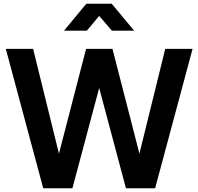

<svg xmlns="http://www.w3.org/2000/svg" viewBox="-20 -1006 1060 1026"><path d="M11 -745H157L295 -185L440 -745H581L725 -185L863 -745H1009L809 0H653L510 -536L367 0H211ZM441 -986H577L697 -842H578L510 -921L444 -842H322Z"/></svg>

Font: Evergrow Sans
Style: Bold
Weight: 700
Foundry: 10Web
Version: Version 1.000